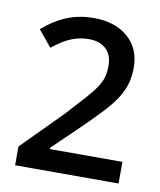

<svg xmlns="http://www.w3.org/2000/svg" viewBox="-63 -544 496 594"><g transform="rotate(10 185.0 -246.5)"><path d="M349 -1H24V-60L148 -185Q182 -222 203 -245.5Q224 -269 235.5 -286.5Q247 -304 251 -319Q255 -334 255 -355Q255 -388 235.5 -406.5Q216 -425 181 -425Q154 -425 128 -415Q102 -405 68 -378L26 -429Q66 -463 104 -477.5Q142 -492 185 -492Q252 -492 292.5 -457Q333 -422 333 -362Q333 -336 327 -313.5Q321 -291 306.5 -267.5Q292 -244 267 -217Q242 -190 205 -154L121 -73V-69H349Z"/></g></svg>

Font: Shorif Bongobondhu UNICODE
Style: Bold
Weight: 700
Designer: Shorif Uddin Shishir, Shorif art & Design, e-mail : shorifart@gmail.com, facebook : Shorif2001
Foundry: Lipighor Font Foundry
Version: Designed By Shorif Uddin Shishir | Build By Niladri